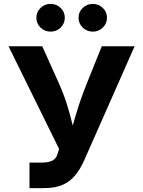

<svg xmlns="http://www.w3.org/2000/svg" viewBox="-20 -965 734 985"><path d="M131.3 0V-130.8H191.3Q229 -130.8 248.6 -141.1Q268.2 -151.3 275 -174.5L283.1 -200.9L23.8 -727.5H196.8L278 -547.1Q305.2 -487 322.5 -432.3Q339.7 -377.6 351.1 -329.3Q362.5 -280.9 372.3 -239.8H329.5Q346.2 -297.3 369.1 -375.7Q392 -454.2 429.4 -547.1L502.1 -727.5H670.5L411.4 -141.2Q390.7 -95.2 364.1 -63.7Q337.4 -32.1 299.5 -16Q261.5 0 207.5 0ZM456 -802.7Q425.8 -802.7 404.3 -823.6Q382.9 -844.6 382.9 -873.9Q382.9 -903.5 404.3 -924.2Q425.8 -945 456 -945Q486.3 -945 507.6 -924.2Q528.9 -903.5 528.9 -874Q528.9 -844.5 507.6 -823.6Q486.3 -802.7 456 -802.7ZM239.7 -802.7Q209.4 -802.7 187.9 -823.6Q166.5 -844.6 166.5 -873.9Q166.5 -903.5 187.9 -924.2Q209.4 -945 239.7 -945Q269.9 -945 291.2 -924.2Q312.5 -903.5 312.5 -874Q312.5 -844.5 291.2 -823.6Q269.9 -802.7 239.7 -802.7Z"/></svg>

Font: Inter Variable LoSnoCo
Style: Regular
Weight: 400
Designer: Rasmus Andersson
Foundry: rsms
Version: Version 4.000;git-a52131595; featfreeze: case,dlig,ss01,ss02